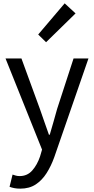

<svg xmlns="http://www.w3.org/2000/svg" viewBox="-20 -892 561 1146"><path d="M101 234Q82 234 66 231Q50 228 37 223L55 150Q63 153 74 156Q85 159 97 159Q143 159 172.5 125.5Q202 92 219 42L231 1L13 -543H108L218 -242Q231 -206 244.5 -166Q258 -126 272 -88H277Q288 -126 299.5 -165.5Q311 -205 321 -242L419 -543H508L304 46Q285 99 258 141.5Q231 184 193 209Q155 234 101 234ZM255 -640 208 -686 366 -872 431 -812Z"/></svg>

Font: Noto Sans SC Thin
Style: Regular
Weight: 400
Version: Version 2.004-H2;hotconv 1.0.118;makeotfexe 2.5.65603